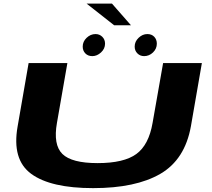

<svg xmlns="http://www.w3.org/2000/svg" viewBox="-20 -1016 1150 1040"><path d="M484.5 3Q715 3 848.2 -74.2Q981.5 -151.5 1014 -331.5L1073.5 -674.5H863.5L806.5 -350.5Q786 -231 718.5 -181.8Q651 -132.5 509 -132.5Q368 -132.5 317.8 -182.2Q267.5 -232 288.5 -350.5L345 -674.5H135L75.5 -331.5Q43.5 -151.5 149.2 -74.2Q255 3 484.5 3ZM480 -712Q505.5 -712 527.2 -732Q549 -752 549 -779.5Q549 -802 534 -816.8Q519 -831.5 497.5 -831.5Q470.5 -831.5 449.2 -811.2Q428 -791 428 -763.5Q428 -741.5 442.2 -726.8Q456.5 -712 480 -712ZM760.5 -712Q788 -712 808.8 -732Q829.5 -752 829.5 -779.5Q829.5 -802 815.5 -816.8Q801.5 -831.5 778 -831.5Q752 -831.5 730.8 -811.2Q709.5 -791 709.5 -763.5Q709.5 -741.5 724.2 -726.8Q739 -712 760.5 -712ZM598.5 -879H689.5L586.5 -996.5H449Z"/></svg>

Font: Anybody ExtraExpanded
Style: Bold Italic
Weight: 700
Width: 8
Italic angle: -10°
Version: Version 1.113;gftools[0.9.25]